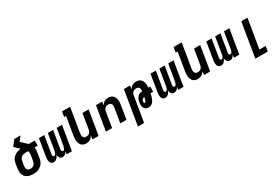

<svg xmlns="http://www.w3.org/2000/svg" viewBox="97 -2049 5206 3577"><g transform="rotate(-30 2700.0 -260.0)"><path d="M257 8Q225 8 193.5 2.5Q162 -3 135 -17.5Q108 -32 88.5 -55.5Q69 -79 59 -108Q49 -137 48.5 -169Q48 -201 53 -234L70 -334Q74 -358 83 -382.5Q92 -407 108 -428Q124 -449 145.5 -465.5Q167 -482 190 -493Q213 -504 238 -510.5Q263 -517 288 -519L184 -616L276 -735H410L334 -639L419 -560Q430 -550 440 -540Q450 -530 461 -520H592V-410H524Q530 -380 527.5 -348.5Q525 -317 520 -286L504 -186Q499 -159 489 -132Q479 -105 461 -81Q443 -57 418.5 -39.5Q394 -22 367.5 -11Q341 0 313 4Q285 8 257 8ZM258 -102Q278 -102 299 -108.5Q320 -115 336 -129.5Q352 -144 361 -164Q370 -184 373 -204L390 -304Q395 -331 395 -358.5Q395 -386 385 -410H330Q309 -410 287.5 -405.5Q266 -401 247 -388.5Q228 -376 216 -356.5Q204 -337 200 -316L183 -216Q180 -195 181 -174.5Q182 -154 191.5 -137Q201 -120 219 -111Q237 -102 258 -102Z M697 8Q679 8 663.5 1Q648 -6 638 -19.5Q628 -33 623.5 -50Q619 -67 617.5 -84.5Q616 -102 617.5 -120Q619 -138 622 -156L682 -520H797L733 -137Q732 -128 732.5 -119.5Q733 -111 736.5 -103.5Q740 -96 746.5 -91.5Q753 -87 762 -87Q770 -87 778.5 -92.5Q787 -98 792.5 -106Q798 -114 801 -122.5Q804 -131 807 -139.5Q810 -148 812 -157Q814 -166 816 -175L873 -520H987L923 -137Q922 -128 922.5 -119.5Q923 -111 926.5 -103.5Q930 -96 936.5 -91.5Q943 -87 952 -87Q961 -87 969 -92.5Q977 -98 982.5 -106Q988 -114 991 -122.5Q994 -131 997 -139.5Q1000 -148 1002 -157Q1004 -166 1006 -175L1063 -520H1178L1092 0H977L987 -63Q980 -49 969.5 -35.5Q959 -22 946.5 -12Q934 -2 918 3Q902 8 887 8Q869 8 853 0.5Q837 -7 827.5 -21Q818 -35 813 -52Q808 -69 807 -87Q800 -69 790.5 -52Q781 -35 766.5 -21Q752 -7 733.5 0.5Q715 8 697 8Z M1400 8Q1371 8 1345 -0.5Q1319 -9 1300.5 -27Q1282 -45 1271.5 -70Q1261 -95 1257 -122Q1253 -149 1255 -177.5Q1257 -206 1261 -234L1326 -625H1285L1303 -735H1477L1391 -216Q1388 -196 1388.5 -176Q1389 -156 1396.5 -139Q1404 -122 1421 -112Q1438 -102 1458 -102Q1476 -102 1494 -107Q1512 -112 1527 -124Q1542 -136 1551 -153.5Q1560 -171 1563 -188L1618 -520H1751L1665 0H1532L1545 -79Q1533 -59 1517.5 -42.5Q1502 -26 1483 -14Q1464 -2 1442.5 3Q1421 8 1400 8Z M1823 0 1909 -520H2042L2029 -441Q2040 -461 2055.5 -477.5Q2071 -494 2090 -506Q2109 -518 2130.5 -523Q2152 -528 2173 -528Q2202 -528 2228 -519.5Q2254 -511 2272.5 -493Q2291 -475 2301.5 -450Q2312 -425 2316 -398Q2320 -371 2318.5 -342.5Q2317 -314 2312 -286L2265 0H2132L2182 -304Q2185 -324 2185 -344Q2185 -364 2177.5 -381Q2170 -398 2153 -408Q2136 -418 2116 -418Q2098 -418 2079.5 -413Q2061 -408 2046 -396Q2031 -384 2022 -366.5Q2013 -349 2011 -332L1956 0Z M2387 215 2509 -520H2642L2629 -441Q2640 -461 2655.5 -477.5Q2671 -494 2690 -506Q2709 -518 2730.5 -523Q2752 -528 2773 -528Q2799 -528 2823.5 -521Q2848 -514 2866.5 -499Q2885 -484 2896.5 -462Q2908 -440 2913.5 -416Q2919 -392 2919.5 -366.5Q2920 -341 2917 -315H2958V-205H2899L2897 -197Q2894 -175 2889 -153.5Q2884 -132 2875.5 -110.5Q2867 -89 2856.5 -68.5Q2846 -48 2830 -30.5Q2814 -13 2792.5 -2.5Q2771 8 2749 8Q2728 8 2708.5 3.5Q2689 -1 2673.5 -12.5Q2658 -24 2648 -40.5Q2638 -57 2634 -76.5Q2630 -96 2630 -116.5Q2630 -137 2634 -158Q2637 -177 2642.5 -196Q2648 -215 2657 -232.5Q2666 -250 2679 -266Q2692 -282 2709 -293.5Q2726 -305 2745.5 -310Q2765 -315 2784 -315Q2786 -334 2784.5 -352.5Q2783 -371 2774.5 -386Q2766 -401 2750.5 -409.5Q2735 -418 2716 -418Q2698 -418 2679.5 -413Q2661 -408 2646 -396Q2631 -384 2622 -366.5Q2613 -349 2611 -332L2520 215ZM2719 -102Q2727 -102 2733.5 -110Q2740 -118 2744.5 -126.5Q2749 -135 2751.5 -144Q2754 -153 2756.5 -161.5Q2759 -170 2761 -179Q2763 -188 2764 -197L2765 -204Q2754 -202 2743.5 -197.5Q2733 -193 2724 -185Q2715 -177 2710.5 -166.5Q2706 -156 2704 -145Q2703 -139 2702 -132Q2701 -125 2702.5 -119Q2704 -113 2708 -107.5Q2712 -102 2719 -102Z M3097 8Q3079 8 3063.5 1Q3048 -6 3038 -19.5Q3028 -33 3023.5 -50Q3019 -67 3017.5 -84.5Q3016 -102 3017.5 -120Q3019 -138 3022 -156L3082 -520H3197L3133 -137Q3132 -128 3132.5 -119.5Q3133 -111 3136.5 -103.5Q3140 -96 3146.5 -91.5Q3153 -87 3162 -87Q3170 -87 3178.5 -92.5Q3187 -98 3192.5 -106Q3198 -114 3201 -122.5Q3204 -131 3207 -139.5Q3210 -148 3212 -157Q3214 -166 3216 -175L3273 -520H3387L3323 -137Q3322 -128 3322.5 -119.5Q3323 -111 3326.5 -103.5Q3330 -96 3336.5 -91.5Q3343 -87 3352 -87Q3361 -87 3369 -92.5Q3377 -98 3382.5 -106Q3388 -114 3391 -122.5Q3394 -131 3397 -139.5Q3400 -148 3402 -157Q3404 -166 3406 -175L3463 -520H3578L3492 0H3377L3387 -63Q3380 -49 3369.5 -35.5Q3359 -22 3346.5 -12Q3334 -2 3318 3Q3302 8 3287 8Q3269 8 3253 0.5Q3237 -7 3227.5 -21Q3218 -35 3213 -52Q3208 -69 3207 -87Q3200 -69 3190.5 -52Q3181 -35 3166.5 -21Q3152 -7 3133.5 0.5Q3115 8 3097 8Z M3800 8Q3771 8 3745 -0.5Q3719 -9 3700.5 -27Q3682 -45 3671.5 -70Q3661 -95 3657 -122Q3653 -149 3655 -177.5Q3657 -206 3661 -234L3726 -625H3685L3703 -735H3877L3791 -216Q3788 -196 3788.5 -176Q3789 -156 3796.5 -139Q3804 -122 3821 -112Q3838 -102 3858 -102Q3876 -102 3894 -107Q3912 -112 3927 -124Q3942 -136 3951 -153.5Q3960 -171 3963 -188L4018 -520H4151L4065 0H3932L3945 -79Q3933 -59 3917.5 -42.5Q3902 -26 3883 -14Q3864 -2 3842.5 3Q3821 8 3800 8Z M4297 8Q4279 8 4263.5 1Q4248 -6 4238 -19.5Q4228 -33 4223.5 -50Q4219 -67 4217.5 -84.5Q4216 -102 4217.5 -120Q4219 -138 4222 -156L4282 -520H4397L4333 -137Q4332 -128 4332.5 -119.5Q4333 -111 4336.5 -103.5Q4340 -96 4346.5 -91.5Q4353 -87 4362 -87Q4370 -87 4378.5 -92.5Q4387 -98 4392.5 -106Q4398 -114 4401 -122.5Q4404 -131 4407 -139.5Q4410 -148 4412 -157Q4414 -166 4416 -175L4473 -520H4587L4523 -137Q4522 -128 4522.5 -119.5Q4523 -111 4526.5 -103.5Q4530 -96 4536.5 -91.5Q4543 -87 4552 -87Q4561 -87 4569 -92.5Q4577 -98 4582.5 -106Q4588 -114 4591 -122.5Q4594 -131 4597 -139.5Q4600 -148 4602 -157Q4604 -166 4606 -175L4663 -520H4778L4692 0H4577L4587 -63Q4580 -49 4569.5 -35.5Q4559 -22 4546.5 -12Q4534 -2 4518 3Q4502 8 4487 8Q4469 8 4453 0.5Q4437 -7 4427.5 -21Q4418 -35 4413 -52Q4408 -69 4407 -87Q4400 -69 4390.5 -52Q4381 -35 4366.5 -21Q4352 -7 4333.5 0.5Q4315 8 4297 8Z M4913 215 5035 -520H5168L5064 105H5199L5181 215Z"/></g></svg>

Font: Iosevka XBd Ex Obl
Style: Regular
Weight: 800
Width: 7
Italic angle: -9°
Monospace: yes
Designer: Belleve Invis
Foundry: Belleve Invis
Version: Version 32.5.0; ttfautohint (v1.8.4)